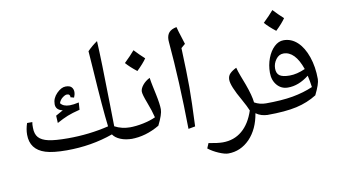

<svg xmlns="http://www.w3.org/2000/svg" viewBox="-96 -1030 2673 1516"><g transform="rotate(-10 1240.5 -271.5)"><path d="M470 -398 471 -404Q471 -410 465.5 -417Q460 -424 446 -424Q432 -424 411 -408Q390 -392 381 -366Q403 -336 455 -336Q484 -336 528 -346L524 -288Q463 -273 424.5 -257.5Q386 -242 337 -215L334 -274L393 -307Q338 -318 338 -365.5Q338 -413 375 -450.5Q412 -488 447 -488Q482 -488 495.5 -471.5Q509 -455 508.5 -433Q508 -411 498 -390ZM742 -52Q568 10 370 10Q260 10 200 -9Q82 -46 82 -166Q82 -210 98 -257H140Q136 -239 137 -212Q137 -161 161.5 -133.5Q186 -106 240 -94Q294 -82 396 -82Q566 -82 723 -120Q705 -266 685 -577L674 -731Q710 -768 754 -798Q762 -652 768 -289L771 -112Q827 -82 897 -82Q908 -82 908 -72V0Q908 10 897 10Q842 10 801 -7Q760 -24 742 -52Z M887 10Q877 10 877 0V-72Q877 -82 887 -82Q941 -82 999 -94Q1057 -106 1100 -126Q1087 -180 1060 -250Q1033 -320 1033 -343.5Q1033 -367 1055 -394.5Q1077 -422 1113 -440Q1118 -405 1125.5 -370.5Q1133 -336 1140 -302Q1157 -221 1157 -180.5Q1157 -140 1115 -56Q1003 10 887 10ZM1105 -598Q1079 -560 1027 -510Q973 -552 941 -589Q993 -639 1025 -677Q1065 -634 1105 -598Z M1401 -628Q1409 -425 1409 -313Q1409 -201 1400 0L1345 10Q1340 -374 1312 -691L1311 -708Q1311 -746 1330 -768Q1349 -790 1391 -798Q1403 -752 1413 -723L1434 -656Z M1481 148Q1555 162 1594 162Q1684 162 1748.5 108Q1813 54 1847 -49Q1833 -84 1801 -141Q1729 -266 1729 -316Q1729 -346 1748 -365Q1767 -384 1800 -400Q1808 -369 1822 -332Q1836 -295 1851 -256Q1886 -160 1891 -106Q1933 -82 1985 -82Q1995 -82 1995 -72V0Q1995 10 1985 10Q1928 10 1887 -20Q1867 104 1795 180Q1721 256 1621 256Q1594 256 1547 236Q1500 216 1464 188Z M2331 -296Q2279 -446 2186 -446Q2150 -446 2125.5 -413Q2101 -380 2101 -340.5Q2101 -301 2125 -283.5Q2149 -266 2206 -266Q2263 -266 2331 -296ZM2362 -146Q2355 -198 2345 -240Q2261 -174 2175 -175Q2123 -175 2089 -214.5Q2055 -254 2055 -315Q2055 -376 2075.5 -430Q2096 -484 2130.5 -516.5Q2165 -549 2205 -549Q2267 -549 2315 -504.5Q2363 -460 2391 -379Q2419 -298 2419 -200Q2419 -162 2377 -77Q2304 -31 2213.5 -10.5Q2123 10 1976 10Q1965 10 1965 -1V-70Q1965 -82 1976 -82Q2110 -82 2199 -98Q2288 -114 2362 -146ZM2240 -720Q2214 -682 2162 -632Q2108 -674 2076 -711Q2128 -761 2160 -799Q2200 -756 2240 -720Z"/></g></svg>

Font: Autonym
Style: Regular
Weight: 500
Version: Version 1.0.20131126